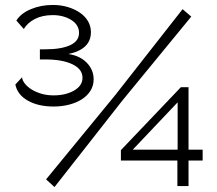

<svg xmlns="http://www.w3.org/2000/svg" viewBox="-20 -751 877 775"><path d="M197 -321Q134 -321 92 -345Q50 -369 42 -410L69 -439Q70 -427 80 -414Q90 -401 106.5 -390.5Q123 -380 146 -373Q169 -366 196 -366Q245 -366 279 -385.5Q313 -405 313 -437Q313 -472 272.5 -491.5Q232 -511 164 -511H141V-552H164Q227 -552 263 -568.5Q299 -585 299 -618Q299 -651 267.5 -670.5Q236 -690 193 -690Q151 -690 121 -674.5Q91 -659 76 -634L46 -668Q64 -697 104.5 -714Q145 -731 193 -731Q226 -731 254 -722.5Q282 -714 303 -699.5Q324 -685 335.5 -665Q347 -645 347 -621Q347 -552 256 -533Q303 -526 330.5 -497.5Q358 -469 358 -431Q358 -405 345 -384.5Q332 -364 310 -350Q288 -336 258.5 -328.5Q229 -321 197 -321ZM696 0V-103H468V-145L710 -399H741V-147H798V-103H741V0ZM516 -147H697V-338ZM166 -27 445 -367 717 -714 752 -684 473 -344 200 4Z"/></svg>

Font: IngvarSans
Style: Regular
Weight: 400
Version: Version 1.000